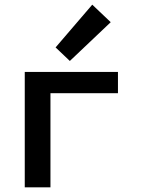

<svg xmlns="http://www.w3.org/2000/svg" viewBox="-20 -802 612 822"><path d="M86 0V-494H485V-403H196V0ZM375 -782 454 -707 279 -541 218 -599Z"/></svg>

Font: Codetta
Style: Bold
Weight: 700
Designer: Ulrich Proeller
Foundry: PROSA GmbH
Version: Version 2.00;September 29, 2018;FontCreator 11.5.0.2427 64-b